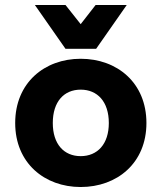

<svg xmlns="http://www.w3.org/2000/svg" viewBox="-20 -739 649 771"><path d="M304 12C450 12 568 -84 568 -245C568 -407 450 -503 304 -503C159 -503 41 -407 41 -245C41 -84 159 12 304 12ZM304 -379C371 -379 417 -331 417 -245C417 -160 371 -112 304 -112C237 -112 192 -160 192 -245C192 -331 237 -379 304 -379ZM366 -543 489 -719H364L304 -642L243 -719H120L243 -543Z"/></svg>

Font: Falling Sky
Style: Bd+
Weight: 400
Designer: Paul D. Hunt
Foundry: Adobe Systems Incorporated
Version: Version 1.02